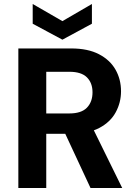

<svg xmlns="http://www.w3.org/2000/svg" viewBox="-20 -943 680 963"><path d="M72 0V-700H337Q421 -700 476.5 -671Q532 -642 559.5 -593.5Q587 -545 587 -485Q587 -429 560.5 -380Q534 -331 478.5 -301.5Q423 -272 335 -272H212V0ZM434 0 291 -307H442L593 0ZM212 -374H328Q388 -374 416 -403Q444 -432 444 -480Q444 -527 416 -555Q388 -583 328 -583H212ZM293 -744 144 -824V-923L293 -837L441 -923V-824Z"/></svg>

Font: DM Sans 11pt ExtraBold
Style: Regular
Weight: 800
Version: Version 4.004;gftools[0.9.30]